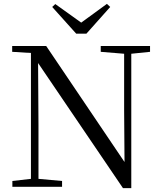

<svg xmlns="http://www.w3.org/2000/svg" viewBox="-20 -966 836 993"><path d="M266 -945 250 -930 374 -792H427L550 -930L533 -946L400 -849ZM616 7H659V-688L756 -698V-728H501V-698L622 -688V-395L624 -128L219 -728H43V-698L140 -692V-41L44 -30V0H301V-30L179 -41V-319L177 -640Z"/></svg>

Font: Noto Serif CJK KR
Style: Regular
Weight: 400
Designer: Ryoko NISHIZUKA 西塚涼子 (kana & ideographs); Frank Grießhammer (Latin, Greek & Cyrillic); Wenlong ZHANG 张文龙 (bopomofo); San
Foundry: Adobe
Version: Version 2.001;hotconv 1.1.0;makeotfexe 2.6.0